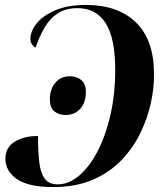

<svg xmlns="http://www.w3.org/2000/svg" viewBox="-20 -744 667 778"><path d="M328 -724Q458 -724 531 -653Q604 -582 604 -445Q605 -390 591.5 -327.5Q578 -265 548.5 -204.5Q519 -144 471.5 -94.5Q424 -45 355.5 -15.5Q287 14 195 14Q96 14 49 -18Q2 -50 2 -101Q2 -147 40 -170Q78 -193 134 -193Q134 -131 139 -87.5Q144 -44 161 -20.5Q178 3 214 3Q260 3 302.5 -34Q345 -71 377.5 -135Q410 -199 428.5 -282.5Q447 -366 447 -459Q447 -590 408 -650.5Q369 -711 294 -711Q246 -711 214 -690Q182 -669 161 -633Q140 -597 124 -551Q116 -555 109.5 -564.5Q103 -574 103 -585Q103 -617 128.5 -649Q154 -681 204.5 -702.5Q255 -724 328 -724ZM246 -278Q218 -278 200 -293Q182 -308 182 -341Q182 -383 204.5 -409Q227 -435 263 -435Q291 -435 309.5 -419.5Q328 -404 328 -372Q328 -328 305 -303Q282 -278 246 -278Z"/></svg>

Font: Noto Serif Display SemiCondensed
Style: Bold Italic
Weight: 700
Width: 4
Italic angle: -12°
Designer: Monotype Design Team
Foundry: Monotype Imaging Inc.
Version: Version 2.009